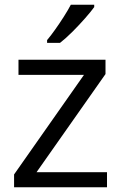

<svg xmlns="http://www.w3.org/2000/svg" viewBox="-20 -786 509 806"><path d="M429.2 0H39.1V-53.7L332.5 -471.7H57.6V-535.2H422.9V-475.1L133.3 -63H429.2ZM375.5 -766.1V-756.3Q362.3 -737.8 337.4 -709.5Q312.5 -681.2 284.2 -652.8Q255.9 -624.5 231.9 -606H177.7V-617.7Q193.4 -636.2 211.9 -662.4Q230.5 -688.5 248 -716.1Q265.6 -743.7 277.3 -766.1Z"/></svg>

Font: Open Sans
Style: Regular
Weight: 400
Designer: Monotype Design Team
Foundry: Monotype Imaging Inc.
Version: Version 3.000; ttfautohint (v1.8.4)